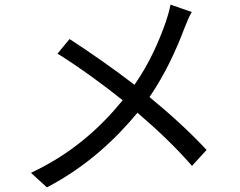

<svg xmlns="http://www.w3.org/2000/svg" viewBox="-20 -780 1040 831"><path d="M810 -728 718 -760C714 -738 705 -706 698 -686C668 -601 627 -506 562 -413C483 -474 367 -556 281 -611L229 -548C325 -488 437 -406 511 -346C412 -225 289 -114 114 -32L183 31C357 -60 481 -179 575 -292C661 -218 737 -147 811 -62L874 -131C803 -208 717 -286 627 -360C694 -457 744 -567 777 -655C785 -676 799 -710 810 -728Z"/></svg>

Font: Source Han Sans TC
Style: Regular
Weight: 400
Designer: Ryoko NISHIZUKA 西塚涼子 (kana, bopomofo & ideographs); Paul D. Hunt (Latin, Greek & Cyrillic); Sandoll Communications 산돌커뮤니
Foundry: Adobe
Version: Version 2.002;hotconv 1.0.116;makeotfexe 2.5.65601